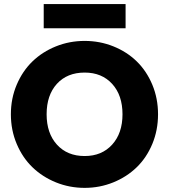

<svg xmlns="http://www.w3.org/2000/svg" viewBox="-20 -912 826 939"><path d="M394 6.8Q319.8 6.8 253.7 -20Q187.5 -46.9 138.9 -93.8Q90.3 -140.6 61.8 -208Q33.2 -275.4 33.2 -353Q33.2 -430.7 61.8 -497.8Q90.3 -564.9 138.9 -611.8Q187.5 -658.7 253.7 -685.3Q319.8 -711.9 394 -711.9Q468.3 -711.9 534.4 -685.3Q600.6 -658.7 648.7 -611.8Q696.8 -564.9 724.9 -497.8Q752.9 -430.7 752.9 -353Q752.9 -275.4 724.9 -208Q696.8 -140.6 648.4 -93.8Q600.1 -46.9 533.9 -20Q467.8 6.8 394 6.8ZM208 -353Q208 -260.3 258.5 -204.6Q309.1 -148.9 394 -148.9Q478 -148.9 528.6 -204.8Q579.1 -260.7 579.1 -353Q579.1 -446.3 528.6 -501.7Q478 -557.1 394 -557.1Q308.6 -557.1 258.3 -502Q208 -446.8 208 -353ZM193.8 -773.9V-892.1H594.2V-773.9Z"/></svg>

Font: SVN-Poppins
Style: Bold
Weight: 700
Designer: Ninad Kale (Devanagari), Jonny Pinhorn (Latin)
Foundry: Indian Type Foundry
Version: Version 3.200;PS 1.000;hotconv 16.6.54;makeotf.lib2.5.65590